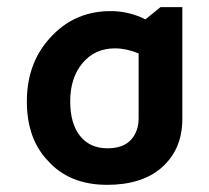

<svg xmlns="http://www.w3.org/2000/svg" viewBox="-20 -507 584 536"><path d="M489 -487V-175Q489 -89 430 -38Q375 9 279 9Q173 9 113 -59Q55 -120 55 -224Q55 -337 128 -410Q193 -476 289 -476Q340 -476 386 -453L428 -487ZM367 -358Q332 -372 301 -372Q245 -372 210.5 -331Q176 -290 176 -224Q176 -162 203.5 -127.5Q231 -93 280 -93Q324 -93 346 -117Q367 -141 367 -176Z"/></svg>

Font: Almarai Bold
Style: Regular
Weight: 700
Designer: Boutros International 2019
Foundry: Created by Boutros International 2019
Version: Version 1.10